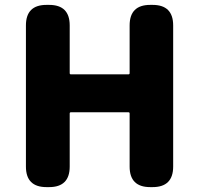

<svg xmlns="http://www.w3.org/2000/svg" viewBox="-20 -765 814 785"><path d="M170 0Q86 0 86 -84V-661Q86 -745 170 -745H181Q265 -745 265 -661V-466Q265 -461 270 -461H505Q510 -461 510 -466V-661Q510 -745 594 -745H604Q688 -745 688 -661V-84Q688 0 604 0H594Q510 0 510 -84V-301Q510 -306 505 -306H270Q265 -306 265 -301V-84Q265 0 181 0Z"/></svg>

Font: Resource Han Rounded KR Heavy
Style: Regular
Weight: 900
Designer: Cyano Hao (round all glyphs); Ryoko NISHIZUKA 西塚涼子 (kana, bopomofo & ideographs); Paul D. Hunt (Latin, Greek & Cyrillic)
Foundry: Cyano Hao
Version: 0.990